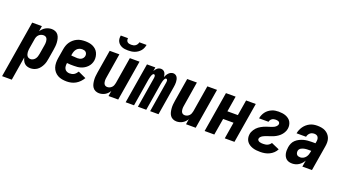

<svg xmlns="http://www.w3.org/2000/svg" viewBox="-101 -1427 4169 2328"><g transform="rotate(20 1983.0 -262.5)"><path d="M-34 215 87 -520H212L201 -450Q212 -467 227.5 -482.5Q243 -498 261 -508Q279 -518 299 -523Q319 -528 338 -528Q364 -528 386.5 -518Q409 -508 422.5 -489Q436 -470 442 -446.5Q448 -423 450 -398Q452 -373 449.5 -347.5Q447 -322 443 -297L423 -177Q420 -155 414 -133Q408 -111 398 -90.5Q388 -70 373.5 -51Q359 -32 340 -18.5Q321 -5 298.5 1.5Q276 8 254 8Q233 8 212.5 1.5Q192 -5 177.5 -19Q163 -33 154.5 -51.5Q146 -70 141 -90L91 215ZM219 -97Q235 -97 251 -106Q267 -115 277.5 -129.5Q288 -144 293 -160.5Q298 -177 301 -194L321 -314Q323 -326 324 -338Q325 -350 324 -362Q323 -374 320 -385Q317 -396 310.5 -405Q304 -414 293 -418.5Q282 -423 270 -423Q254 -423 238 -417Q222 -411 210 -399Q198 -387 191.5 -371.5Q185 -356 183 -341L163 -221Q161 -207 159.5 -193.5Q158 -180 159 -167Q160 -154 163.5 -141Q167 -128 174 -118Q181 -108 193 -102.5Q205 -97 219 -97Z M722 8Q691 8 661 2.5Q631 -3 606 -17Q581 -31 562.5 -53.5Q544 -76 535 -103.5Q526 -131 525.5 -162Q525 -193 530 -223L550 -343Q554 -368 562.5 -393Q571 -418 586.5 -440.5Q602 -463 623 -480.5Q644 -498 668 -509Q692 -520 718 -524Q744 -528 769 -528Q795 -528 820.5 -524Q846 -520 868.5 -509.5Q891 -499 909 -482.5Q927 -466 937.5 -443.5Q948 -421 952 -395.5Q956 -370 952 -344Q948 -321 937.5 -299.5Q927 -278 910 -260.5Q893 -243 872.5 -230.5Q852 -218 829.5 -211Q807 -204 784 -202Q761 -200 739 -200Q717 -200 694.5 -200.5Q672 -201 651 -204Q648 -184 649 -164.5Q650 -145 659 -129Q668 -113 685 -104.5Q702 -96 722 -96Q736 -96 751 -99Q766 -102 779 -110Q792 -118 802.5 -130Q813 -142 821 -155L923 -108Q908 -82 886 -59Q864 -36 837 -20.5Q810 -5 780.5 1.5Q751 8 722 8ZM750 -302Q763 -302 776.5 -305Q790 -308 801.5 -315.5Q813 -323 821 -335Q829 -347 831 -360Q833 -374 829.5 -386.5Q826 -399 817 -408Q808 -417 795 -420.5Q782 -424 769 -424Q751 -424 732.5 -417Q714 -410 701 -395.5Q688 -381 681 -363Q674 -345 671 -327L668 -308Q678 -306 688.5 -305.5Q699 -305 709 -304.5Q719 -304 729.5 -303Q740 -302 750 -302Z M1140 8Q1115 8 1093 -2Q1071 -12 1057.5 -31.5Q1044 -51 1038.5 -74.5Q1033 -98 1031 -123Q1029 -148 1031.5 -173Q1034 -198 1038 -223L1087 -520H1212L1161 -206Q1159 -194 1157.5 -182Q1156 -170 1157 -158.5Q1158 -147 1160.5 -136Q1163 -125 1169.5 -115.5Q1176 -106 1186.5 -101.5Q1197 -97 1209 -97Q1224 -97 1239 -103.5Q1254 -110 1265.5 -122Q1277 -134 1282.5 -149Q1288 -164 1291 -179L1347 -520H1472L1386 0H1261L1272 -69Q1262 -52 1247.5 -37Q1233 -22 1215.5 -12Q1198 -2 1178.5 3Q1159 8 1140 8ZM1293 -600Q1272 -600 1252 -602.5Q1232 -605 1214 -612.5Q1196 -620 1181.5 -632.5Q1167 -645 1158 -662Q1149 -679 1147.5 -699Q1146 -719 1150 -740H1243Q1241 -726 1244 -713.5Q1247 -701 1256.5 -692.5Q1266 -684 1279 -681Q1292 -678 1306 -678Q1320 -678 1334 -681Q1348 -684 1360 -692.5Q1372 -701 1379.5 -713.5Q1387 -726 1390 -740H1483Q1479 -719 1471 -699Q1463 -679 1448.5 -662Q1434 -645 1415.5 -632.5Q1397 -620 1376.5 -612.5Q1356 -605 1335 -602.5Q1314 -600 1293 -600Z M1482 0 1568 -520H1676L1668 -470Q1674 -482 1682 -492.5Q1690 -503 1700.5 -511.5Q1711 -520 1723 -524Q1735 -528 1748 -528Q1763 -528 1776.5 -521Q1790 -514 1797.5 -502Q1805 -490 1809 -475.5Q1813 -461 1814 -446Q1820 -461 1828.5 -475.5Q1837 -490 1848.5 -502Q1860 -514 1875 -521Q1890 -528 1906 -528Q1922 -528 1936 -520Q1950 -512 1957.5 -498.5Q1965 -485 1968.5 -469.5Q1972 -454 1972.5 -438Q1973 -422 1971.5 -405Q1970 -388 1967 -372L1906 0H1798L1862 -390Q1863 -397 1863.5 -404.5Q1864 -412 1863 -419Q1862 -426 1857.5 -431.5Q1853 -437 1846 -437Q1838 -437 1832.5 -430Q1827 -423 1823.5 -415.5Q1820 -408 1817.5 -400.5Q1815 -393 1813 -385Q1811 -377 1809.5 -369.5Q1808 -362 1806 -354L1748 0H1640L1704 -390Q1705 -397 1705.5 -404.5Q1706 -412 1705 -419Q1704 -426 1699.5 -431.5Q1695 -437 1688 -437Q1680 -437 1674.5 -430Q1669 -423 1665.5 -415.5Q1662 -408 1659.5 -400.5Q1657 -393 1655 -385Q1653 -377 1651.5 -369.5Q1650 -362 1648 -354L1590 0Z M2140 8Q2115 8 2093 -2Q2071 -12 2057.5 -31.5Q2044 -51 2038.5 -74.5Q2033 -98 2031 -123Q2029 -148 2031.5 -173Q2034 -198 2038 -223L2087 -520H2212L2161 -206Q2159 -194 2157.5 -182Q2156 -170 2157 -158.5Q2158 -147 2160.5 -136Q2163 -125 2169.5 -115.5Q2176 -106 2186.5 -101.5Q2197 -97 2209 -97Q2224 -97 2239 -103.5Q2254 -110 2265.5 -122Q2277 -134 2282.5 -149Q2288 -164 2291 -179L2347 -520H2472L2386 0H2261L2272 -69Q2262 -52 2247.5 -37Q2233 -22 2215.5 -12Q2198 -2 2178.5 3Q2159 8 2140 8Z M2501 0 2587 -520H2712L2679 -319H2814L2847 -520H2972L2886 0H2761L2796 -214H2662L2626 0Z M3221 8Q3195 8 3170 5.5Q3145 3 3122 -4.5Q3099 -12 3079 -25Q3059 -38 3045.5 -57Q3032 -76 3027 -100.5Q3022 -125 3026 -150Q3028 -166 3034.5 -181Q3041 -196 3050 -210Q3059 -224 3070.5 -236.5Q3082 -249 3095.5 -259Q3109 -269 3123.5 -277Q3138 -285 3153 -292Q3168 -299 3183.5 -304Q3199 -309 3214.5 -314Q3230 -319 3246 -324Q3262 -329 3276.5 -336.5Q3291 -344 3303.5 -356.5Q3316 -369 3319 -385Q3320 -395 3315.5 -403.5Q3311 -412 3303 -416.5Q3295 -421 3285 -422.5Q3275 -424 3265 -424Q3253 -424 3241 -421.5Q3229 -419 3218 -411.5Q3207 -404 3200 -393Q3193 -382 3191 -370H3069Q3072 -392 3081 -413.5Q3090 -435 3104 -454Q3118 -473 3137 -487.5Q3156 -502 3177.5 -511.5Q3199 -521 3221 -524.5Q3243 -528 3265 -528Q3289 -528 3312.5 -525Q3336 -522 3357 -514Q3378 -506 3396 -492.5Q3414 -479 3425 -460Q3436 -441 3440 -417.5Q3444 -394 3440 -371Q3438 -357 3433 -344Q3428 -331 3421 -319Q3414 -307 3405 -295.5Q3396 -284 3385.5 -274.5Q3375 -265 3363 -256.5Q3351 -248 3338.5 -241Q3326 -234 3313 -228.5Q3300 -223 3287 -218.5Q3274 -214 3260.5 -209.5Q3247 -205 3234 -200.5Q3221 -196 3208 -191Q3195 -186 3182.5 -179Q3170 -172 3159.5 -161Q3149 -150 3147 -136Q3145 -124 3153.5 -115Q3162 -106 3173 -102Q3184 -98 3196 -97Q3208 -96 3221 -96Q3234 -96 3248 -98Q3262 -100 3275 -105.5Q3288 -111 3299.5 -121Q3311 -131 3318 -143L3421 -98Q3408 -71 3385 -49.5Q3362 -28 3334.5 -15Q3307 -2 3278 3Q3249 8 3221 8Z M3632 8Q3611 8 3591.5 3Q3572 -2 3557 -14.5Q3542 -27 3533 -44Q3524 -61 3520 -80.5Q3516 -100 3516.5 -121Q3517 -142 3520 -162Q3524 -188 3535 -213Q3546 -238 3566.5 -257Q3587 -276 3612 -288.5Q3637 -301 3662.5 -308Q3688 -315 3714 -317.5Q3740 -320 3766 -320H3815L3819 -342Q3822 -357 3821 -372Q3820 -387 3813 -399.5Q3806 -412 3793 -418Q3780 -424 3764 -424Q3750 -424 3735.5 -420Q3721 -416 3709.5 -406Q3698 -396 3690.5 -382.5Q3683 -369 3681 -355H3558Q3562 -378 3571.5 -401Q3581 -424 3595.5 -444.5Q3610 -465 3629.5 -481.5Q3649 -498 3671.5 -509Q3694 -520 3717.5 -524Q3741 -528 3764 -528Q3792 -528 3818.5 -523.5Q3845 -519 3868 -507Q3891 -495 3908.5 -475.5Q3926 -456 3935 -432Q3944 -408 3944.5 -380.5Q3945 -353 3940 -325L3886 0H3762L3776 -82Q3765 -62 3749.5 -45Q3734 -28 3715 -16Q3696 -4 3674.5 2Q3653 8 3632 8ZM3699 -96Q3718 -96 3736.5 -105.5Q3755 -115 3767.5 -131Q3780 -147 3786.5 -166Q3793 -185 3796 -204L3798 -216H3766Q3754 -216 3742 -215.5Q3730 -215 3718.5 -213Q3707 -211 3695 -207.5Q3683 -204 3672 -198Q3661 -192 3653 -182Q3645 -172 3643 -160Q3641 -147 3643.5 -134.5Q3646 -122 3654 -112.5Q3662 -103 3674 -99.5Q3686 -96 3699 -96Z"/></g></svg>

Font: Iosevka SS04 Extrabold
Style: Italic
Weight: 800
Italic angle: -9°
Monospace: yes
Designer: Belleve Invis
Foundry: Belleve Invis
Version: Version 19.0.0; ttfautohint (v1.8.4)